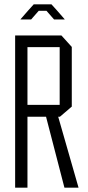

<svg xmlns="http://www.w3.org/2000/svg" viewBox="-20 -868 406 888"><path d="M50 0V-704H107V0ZM278 0 193 -328 238 -367 343 -1V0ZM107 -328V-383H256V-328ZM256 -328V-650H312V-375L257 -328ZM107 -650V-704H264L312 -651V-650ZM109 -818 136 -848H218L245 -818ZM75 -778V-779L109 -818H159L124 -778ZM230 -778 195 -818H245L279 -779V-778Z"/></svg>

Font: Foldit Thin Light
Style: Regular
Weight: 300
Version: Version 1.003